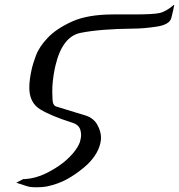

<svg xmlns="http://www.w3.org/2000/svg" viewBox="-20 -502 746 800"><path d="M537.6 -441.9Q619.6 -441.9 645.3 -447.8Q670.9 -453.6 701.7 -479.5Q704.6 -481.9 705.6 -481.9Q706.1 -481.9 706.1 -481Q706.1 -478.5 702.1 -461.9L700.2 -453.1Q696.8 -439.9 693.8 -426.8Q686 -398.9 631.8 -390.9Q577.6 -382.8 535.2 -382.8Q397.5 -381.3 316.4 -365.2Q239.3 -350.1 210.9 -228Q209.5 -220.7 207.5 -212.4Q197.8 -163.6 197.8 -121.1Q197.8 -115.2 198.7 -88.9Q199.7 -62.5 214.4 -58.1L338.9 -20Q371.1 -8.8 386 18.8Q400.9 46.4 400.9 71.3Q400.9 82 398.4 92.8V93.8Q385.7 148.9 330.6 195.3Q295.4 224.6 259.3 244.6Q223.1 264.6 175.3 274.9Q157.7 278.3 133.8 278.3Q124.5 278.3 114.3 277.8Q101.6 276.9 89.4 272.9L47.9 259.3L77.1 244.1H85.4Q128.4 241.2 170.7 220.7Q212.9 200.2 246.6 173.3Q297.9 130.4 313 89.8Q314.5 85 315.4 79.6Q317.9 69.8 317.9 60.5Q317.9 51.3 315.4 41.5Q309.6 18.1 281.7 9.3Q192.9 -18.6 147.5 -46.4Q102.1 -74.2 102.1 -136.7Q102.1 -171.4 113.3 -219.2Q116.2 -232.9 129.4 -269.5Q142.6 -306.2 178.5 -344.2Q214.4 -382.3 279.8 -412.1Q345.2 -441.9 453.1 -441.9Z"/></svg>

Font: Caudex
Style: Italic
Weight: 400
Italic angle: -13°
Version: Version 1.04